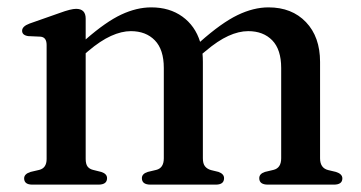

<svg xmlns="http://www.w3.org/2000/svg" viewBox="-20 -501 980 521"><path d="M212.5 -450.5V-394Q267.5 -442 309.2 -461.5Q351 -481 390.5 -481Q440 -481 474.8 -456Q509.5 -431 523 -387.5Q581 -439 624.5 -460Q668 -481 708.5 -481Q772 -481 810.2 -441Q848.5 -401 848.5 -333V-71.5Q848.5 -45 870.5 -39.5L891.5 -34.5Q909 -29 909 -17Q909 0 886 0H707Q683.5 0 683.5 -17.5Q683.5 -29.5 699 -34.5L722 -40Q743 -45 743 -71.5V-316.5Q743 -366.5 718.8 -391.5Q694.5 -416.5 653.5 -416.5Q628 -416.5 599.5 -403.5Q571 -390.5 538 -362.5L529.5 -355.5Q530.5 -344.5 530.5 -333V-71.5Q530.5 -57 536.2 -49.8Q542 -42.5 552.5 -39.5L573 -34.5Q588 -29 588 -17.5Q588 0 565.5 0H388.5Q365 0 365 -17.5Q365 -29.5 381 -34.5L404 -40Q424.5 -45 424.5 -71.5V-316.5Q424.5 -366.5 400.2 -391.5Q376 -416.5 335 -416.5Q310 -416.5 281.2 -403.5Q252.5 -390.5 219.5 -362.5L212.5 -356.5V-70Q212.5 -56 217.5 -49.2Q222.5 -42.5 232.5 -40L254.5 -34.5Q270.5 -29.5 270.5 -17.5Q270.5 0 247 0H68Q45.5 0 45.5 -17Q45.5 -29 63 -34.5L86.5 -40Q106.5 -45 106.5 -69.5V-379Q106.5 -400 90 -401.5L56.5 -403Q40 -405.5 40 -417.5Q40 -429.5 60 -437L142.5 -466Q172.5 -477 186.5 -477Q212.5 -477 212.5 -450.5Z"/></svg>

Font: Fraunces 9pt S000
Style: Regular
Weight: 400
Version: Version 1.000; ttfautohint (v1.8.3)